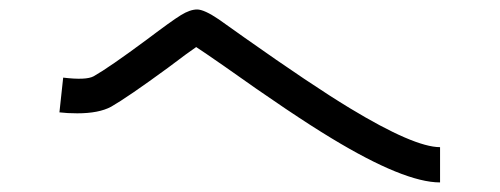

<svg xmlns="http://www.w3.org/2000/svg" viewBox="-20 -548 1040 399"><path d="M894.5 -242.2V-168.9Q820.3 -168.9 668.9 -260.7Q587.9 -309.6 446.3 -410.2Q401.4 -441.4 387.7 -450.2Q373 -440.4 329.1 -407.2Q245.1 -345.7 210.9 -326.2Q185.5 -312.5 140.6 -312.5Q120.1 -312.5 103.5 -314.5L107.4 -350.6L111.3 -386.7Q159.2 -380.9 174.8 -389.6Q206.1 -407.2 285.2 -465.8Q336.9 -504.9 356 -516.6Q375 -528.3 389.6 -528.3Q404.3 -528.3 434.6 -507.8Q448.2 -498 488.3 -469.7Q627.9 -371.1 707 -323.2Q840.8 -242.2 894.5 -242.2Z"/></svg>

Font: irohakakuC Regular
Style: Regular
Weight: 400
Designer: [Source Han Sans]
Ryoko NISHIZUKA Ë•øÂ°öÊ∂ºÂ≠ê (kana & ideographs); Paul D. Hunt (Latin, Greek & Cyrillic); Wenlong ZHAN
Version: Version 1.001.20160904